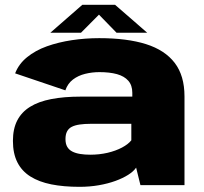

<svg xmlns="http://www.w3.org/2000/svg" viewBox="-20 -752 828 780"><path d="M303 7Q344.5 7 381.5 0.5Q418.5 -6 448.8 -17Q479 -28 500.8 -41.8Q522.5 -55.5 533 -71L550.5 0H729.5V-360.5Q729.5 -444.5 689.8 -496.5Q650 -548.5 573 -572.8Q496 -597 383 -597Q326.5 -597 271.8 -588.8Q217 -580.5 170.2 -563.8Q123.5 -547 89.8 -519.5Q56 -492 41.5 -454L245.5 -385Q255 -412.5 276.2 -428.8Q297.5 -445 325.8 -452Q354 -459 384 -459Q425.5 -459 455.2 -450.8Q485 -442.5 501.2 -424Q517.5 -405.5 517.5 -375V-359.5H308Q240 -359.5 188.2 -349.5Q136.5 -339.5 102 -318Q67.5 -296.5 50 -262.5Q32.5 -228.5 32.5 -179.5Q32.5 -128.5 50.5 -92.8Q68.5 -57 103.5 -35Q138.5 -13 188.5 -3Q238.5 7 303 7ZM347 -123.5Q324.5 -123.5 305.8 -126.5Q287 -129.5 273.5 -136.5Q260 -143.5 253 -155.8Q246 -168 246 -187Q246 -206 252.5 -218.2Q259 -230.5 272 -237Q285 -243.5 304.2 -246.2Q323.5 -249 348 -249H513.5V-182Q501 -166 475.5 -152.5Q450 -139 416.8 -131.2Q383.5 -123.5 347 -123.5ZM184.5 -619H309L382 -692.5L453.5 -619H578L447.5 -732.5H314.5Z"/></svg>

Font: Anybody SemiExpanded ExtraBold
Style: Regular
Weight: 800
Width: 6
Version: Version 1.113;gftools[0.9.25]